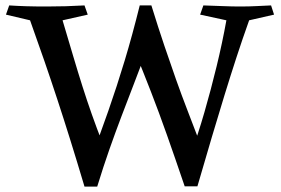

<svg xmlns="http://www.w3.org/2000/svg" viewBox="-20 -680 1039 709"><path d="M292 -660 304 -626 211 -605Q233 -531 250.5 -472Q268 -413 284.5 -361Q301 -309 319 -258Q337 -207 360 -148L339 9H292Q264 -85 239.5 -163.5Q215 -242 191.5 -313.5Q168 -385 143.5 -456Q119 -527 91 -605L2 -626L14 -660Q44 -658 76.5 -657Q109 -656 152 -656Q190 -656 223.5 -657Q257 -658 292 -660ZM539 -650 521 -494Q496 -426 473 -366.5Q450 -307 428 -249Q406 -191 384 -128.5Q362 -66 339 9L310 -79Q348 -179 380 -270.5Q412 -362 440.5 -456.5Q469 -551 496 -660ZM539 -660Q565 -576 587 -511Q609 -446 629.5 -388Q650 -330 673 -270.5Q696 -211 723 -140L688 -26L662 8Q626 -98 596.5 -181.5Q567 -265 537.5 -341Q508 -417 474 -500L496 -660ZM981 -660 992 -626 900 -605Q875 -535 853 -467.5Q831 -400 809 -328.5Q787 -257 762.5 -174.5Q738 -92 709 8H662L685 -112Q711 -183 735 -266Q759 -349 780 -435.5Q801 -522 816 -605L719 -626L731 -660Q765 -659 801 -657.5Q837 -656 865 -656Q901 -656 927.5 -657.5Q954 -659 981 -660Z"/></svg>

Font: Ruwudu Medium
Style: Regular
Weight: 500
Designer: Becca Hirsbrunner Spalinger
Foundry: SIL International
Version: Version 3.000